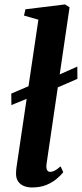

<svg xmlns="http://www.w3.org/2000/svg" viewBox="-20 -837 370 868"><path d="M31.5 -362 31 -414 142.5 -461.5 195.5 -476.5 329.5 -536 330 -480.5 193 -421 138 -405.5ZM190 -93Q188.5 -76 193 -68Q197.5 -60 207 -60Q215.5 -60 226.2 -65Q237 -70 254 -85L266 -58.5Q255.5 -45 236.5 -28.8Q217.5 -12.5 189.8 -1Q162 10.5 124.5 10.5Q105.5 10.5 89 4.2Q72.5 -2 62.2 -16.5Q52 -31 52.5 -54Q52.5 -59 53 -66.5Q53.5 -74 54.8 -82.2Q56 -90.5 57 -97L153.5 -748L88.5 -766.5L95 -795L274 -817L294.5 -804Z"/></svg>

Font: Merriweather 72pt
Style: Bold Italic
Weight: 700
Italic angle: -7.8°
Version: Version 2.101